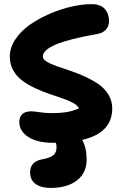

<svg xmlns="http://www.w3.org/2000/svg" viewBox="-20 -717 596 937"><path d="M240.2 -20Q161.1 -20 117.7 -48.8Q74.2 -77.6 74.2 -122.1Q74.2 -146 88.9 -159.9Q103.5 -173.8 132.8 -173.8Q144.5 -173.8 173.1 -169.4Q201.7 -165 230 -165Q277.3 -165 307.4 -170.4Q337.4 -175.8 365.2 -188Q359.9 -201.7 338.1 -213.9Q316.4 -226.1 286.4 -236.3Q256.3 -246.6 221.2 -258.5Q186 -270.5 152.1 -286.4Q118.2 -302.2 90.1 -322.5Q62 -342.8 44.9 -373.3Q27.8 -403.8 27.8 -440.9Q27.8 -484.9 55.7 -526.1Q83.5 -567.4 127.7 -597.7Q171.9 -627.9 225.3 -650.9Q278.8 -673.8 331.3 -685.3Q383.8 -696.8 426.8 -696.8Q470.7 -696.8 491.5 -673.1Q512.2 -649.4 512.2 -613.8Q512.2 -589.8 496.8 -572.5Q481.4 -555.2 453.1 -550.8Q314.5 -526.4 251.7 -499.5Q189 -472.7 189 -440.9Q189 -428.2 207.8 -416.5Q226.6 -404.8 256.3 -394.3Q286.1 -383.8 322.3 -371.8Q358.4 -359.9 394.5 -343.3Q430.7 -326.7 460.4 -306.4Q490.2 -286.1 509 -255.4Q527.8 -224.6 527.8 -188Q527.8 -67.9 380.9 -34.2Q402.8 4.4 402.8 62Q402.8 126.5 355.7 163.3Q308.6 200.2 226.1 200.2Q180.7 200.2 153.8 180.7Q127 161.1 127 125Q127 71.8 184.1 61Q223.1 54.2 239.5 41Q255.9 27.8 255.9 2.9Q255.9 -13.7 252 -20Z"/></svg>

Font: Shantell Sans Irregular Bouncy
Style: Bold
Weight: 700
Designer: Stephen Nixon, Anya Danilova, Shantell Martin
Foundry: Arrow Type
Version: Version 1.006;[9816181b4]